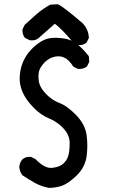

<svg xmlns="http://www.w3.org/2000/svg" viewBox="-20 -868 540 919"><path d="M213.9 31.2Q179.7 24.9 148.4 8.3Q118.2 -8.8 88.4 -28.3L87.9 -28.8L86.9 -29.8Q74.2 -46.4 72.3 -67.9V-68.4V-68.8Q74.2 -90.3 87.4 -105.5V-106H87.9Q103.5 -119.1 127.4 -117.2H128.4L129.4 -116.7L148.9 -106.9L149.9 -106.4L150.9 -105.5Q193.8 -61 229 -64.5Q265.1 -68.4 282.7 -84.5Q291.5 -92.8 297.6 -102.1Q303.7 -111.3 306.6 -122.1Q310.1 -133.3 311.8 -148.7Q313.5 -164.1 313.5 -183.6Q313.5 -221.2 284.2 -252.9Q274.4 -263.7 263.4 -272.5Q252.4 -281.2 240.7 -288.3Q229 -295.4 216.8 -300.3Q176.3 -316.4 140.1 -353.5Q104.5 -390.1 88.4 -426.3Q72.3 -462.9 74.2 -499.5Q76.2 -535.6 87.4 -564.5Q92.8 -579.1 100.6 -592.5Q108.4 -606 118.7 -618.7Q138.7 -643.1 165.5 -662.1Q172.4 -667 179.2 -670.9Q186 -674.8 192.9 -677.7Q199.7 -680.7 206.8 -682.6Q213.9 -684.6 220.7 -685.5Q248 -689.5 287.6 -683.6Q297.4 -682.1 306.9 -679.2Q316.4 -676.3 325.4 -671.9Q334.5 -667.5 342.5 -661.9Q350.6 -656.2 358.4 -649.4Q365.7 -642.6 372.3 -636.2Q378.9 -629.9 384.5 -623.5Q390.1 -617.2 395 -611.3Q399.9 -605.5 404.3 -600.1L405.3 -598.6V-597.2L407.2 -573.7V-572.3L406.7 -570.8L397 -551.3L396 -549.8L395 -548.8Q377.9 -536.1 354 -538.1H353L352.1 -538.6L332.5 -548.3L331.1 -549.3L330.1 -550.3Q309.6 -582.5 287.6 -592.3Q280.3 -595.7 272.7 -597.2Q265.1 -598.6 257.1 -598.4Q249 -598.1 240.7 -596.2Q233.9 -594.7 228 -592.5Q222.2 -590.3 216.6 -587.2Q210.9 -584 205.8 -580.1Q200.7 -576.2 195.8 -571.8Q176.8 -552.2 169.4 -534.7Q162.1 -517.6 165 -484.9Q168 -452.6 197.8 -420.9Q228 -388.7 263.2 -375.5Q282.2 -368.7 302.5 -354Q322.8 -339.4 344.2 -317.4Q387.2 -273.4 394.5 -221.7Q401.4 -170.9 394.5 -119.6Q387.2 -67.4 346.7 -27.8Q306.6 10.7 276.9 21Q247.1 31.2 214.8 31.2H214.4ZM352.1 -652.8 332.5 -662.6 331.1 -663.1 330.6 -664.1Q278.8 -726.6 242.7 -754.4L166 -687Q160.2 -681.6 153.1 -678.7Q146 -675.8 138.4 -675Q130.9 -674.3 122.1 -675.8H121.1L120.6 -676.3L101.1 -686L99.6 -686.5L99.1 -687.5Q92.3 -695.3 89.6 -705.3Q86.9 -715.3 87.9 -727.1V-728L88.4 -729L98.1 -748.5L98.6 -749.5L99.6 -750.5Q127 -775.9 156.2 -801.3Q171.4 -814.5 187.3 -825.2Q203.1 -835.9 219.7 -845.2L221.2 -845.7H222.2L255.4 -847.7H256.8L258.3 -847.2Q273.4 -839.8 302.2 -817.4Q331.1 -794.9 376 -756.3L376.5 -755.9Q389.6 -741.7 397 -724.6Q404.3 -707.5 405.3 -688V-686L404.8 -685.1L395 -665.5L394.5 -664.1L393.6 -663.6Q377.9 -650.4 354 -652.3H353Z"/></svg>

Font: NaikaiFont
Style: SemiBold
Weight: 600
Version: Version 1.89